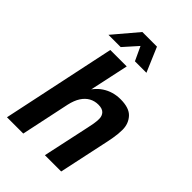

<svg xmlns="http://www.w3.org/2000/svg" viewBox="-265 -1024 1130 1130"><g transform="rotate(45 300.0 -459.0)"><path d="M18 0 168 -710H304.8L240.6 -410.8L221.4 -412.4Q252.6 -482 302.6 -515Q352.6 -548 416 -548Q488.8 -548 520 -513.4Q551.2 -478.8 551.2 -428.8Q551.2 -395.2 544.6 -357.3Q538 -319.4 530 -284.4L469.2 0H333.6L396.8 -293.6Q401.4 -312.4 405.1 -335.3Q408.8 -358.2 408.8 -376.4Q408.8 -402 393.8 -417.6Q378.8 -433.2 346.4 -433.2Q315.2 -433.2 289.8 -419.1Q264.4 -405 246.2 -376.9Q228 -348.8 218.2 -305.2L153.6 0ZM97.2 -765.4 226.6 -918.2H348.2L413.2 -765.4H317.6L269 -869.6H292.2L199.2 -765.4Z"/></g></svg>

Font: Geist Mono
Style: Italic
Weight: 400
Italic angle: -12°
Monospace: yes
Designer: Basement.studio, Andrés Briganti, Mateo Zaragoza
Foundry: Basement.studio, Vercel, Andrés Briganti, Guido Ferreyra, Mateo Zaragoza
Version: Version 1.500